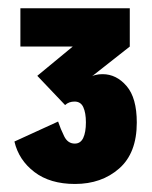

<svg xmlns="http://www.w3.org/2000/svg" viewBox="-20 -720 370 466"><path d="M162 -273.5Q101.5 -273.5 63.5 -302.5Q25.5 -331.5 15 -376.5L121 -425Q127 -407 135.8 -389.2Q144.5 -371.5 161.5 -371.5Q175.5 -371.5 182 -385.2Q188.5 -399 188.5 -423Q188.5 -446 182.2 -459.8Q176 -473.5 161 -473.5Q147 -473.5 138 -465L70.5 -536L156.5 -607H29.5V-700H295V-607L203.5 -535Q205.5 -536.5 212.5 -538.2Q219.5 -540 229 -540Q262.5 -540 287.2 -511.2Q312 -482.5 312 -422.5Q312 -348.5 269.2 -311Q226.5 -273.5 162 -273.5Z"/></svg>

Font: Trispace SemiCondensed ExtraBold
Style: Regular
Weight: 800
Width: 4
Designer: Tyler Finck
Foundry: Etcetera Type Company
Version: Version 1.210; ttfautohint (v1.8.3)